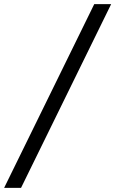

<svg xmlns="http://www.w3.org/2000/svg" viewBox="-89 -760 559 931"><path d="M-69 151 368 -740H450L13 151Z"/></svg>

Font: IBM Plex Sans Text
Style: Italic
Weight: 450
Italic angle: -11°
Designer: Mike Abbink, Paul van der Laan, Pieter van Rosmalen
Foundry: Bold Monday
Version: Version 3.005